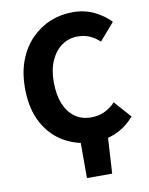

<svg xmlns="http://www.w3.org/2000/svg" viewBox="-93 -731 767 986"><g transform="rotate(-10 291.0 -238.0)"><path d="M279.4 188V0L423.5 -21.9L410.9 188ZM349.4 12Q266.8 12 197.9 -25.6Q128.9 -63.1 87.5 -137.7Q46.1 -212.3 46.1 -322.1Q46.1 -403.4 70.6 -466.7Q95 -530.1 138.2 -574.2Q181.4 -618.4 236.9 -641.1Q292.4 -663.8 353.8 -663.8Q417.4 -663.8 467.4 -638.9Q517.4 -614.1 549.8 -579.2L472.1 -489.6Q447.6 -512.5 420.1 -524.5Q392.5 -536.5 357.1 -536.5Q312.4 -536.5 276 -511.3Q239.6 -486.1 218.4 -439.2Q197.1 -392.4 197.1 -327.1Q197.1 -260.1 216.6 -212.6Q236.2 -165.2 271.6 -140.2Q307.1 -115.2 354.7 -115.2Q395.4 -115.2 426.9 -130.5Q458.4 -145.7 482.2 -171.2L559.9 -83.6Q518 -35.7 465 -11.9Q412 12 349.4 12Z"/></g></svg>

Font: Source Sans Variable
Style: Regular
Weight: 200
Designer: Paul D. Hunt
Foundry: Adobe Systems Incorporated
Version: Version 3.006;hotconv 1.0.111;makeotfexe 2.5.65597